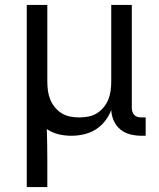

<svg xmlns="http://www.w3.org/2000/svg" viewBox="-20 -540 640 775"><path d="M88 215V-520H171V-210Q171 -192 173.5 -173.5Q176 -155 183 -138Q190 -121 202 -106.5Q214 -92 229.5 -82.5Q245 -73 263.5 -69.5Q282 -66 300 -66Q318 -66 336.5 -69.5Q355 -73 370.5 -82.5Q386 -92 398 -106.5Q410 -121 417 -138Q424 -155 426.5 -173.5Q429 -192 429 -210V-520H512V-104Q512 -97 514.5 -89Q517 -81 522.5 -75.5Q528 -70 535.5 -68Q543 -66 551 -66H568V8H551Q528 8 506 2.5Q484 -3 466.5 -17Q449 -31 439.5 -52Q430 -73 429 -96Q420 -72 404 -51.5Q388 -31 366.5 -17.5Q345 -4 319.5 2Q294 8 268 8Q242 8 216.5 2Q191 -4 169 -19Q170 13 170.5 44.5Q171 76 171 107V215Z"/></svg>

Font: Zed Sans Extended
Style: Regular
Weight: 400
Width: 7
Designer: Belleve Invis
Foundry: Belleve Invis
Version: Version 1.0.0; ttfautohint (v1.8.4)